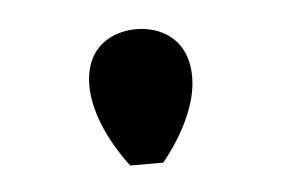

<svg xmlns="http://www.w3.org/2000/svg" viewBox="-28 -785 340 227"><g transform="rotate(-5 142.0 -671.0)"><path d="M140 -751C112 -751 79 -736 79 -689C79 -640 119 -591 119 -591H158C158 -591 201 -640 201 -689C201 -736 167 -751 140 -751Z"/></g></svg>

Font: Oakes Bold
Style: Regular
Weight: 700
Designer: Samuel Oakes
Foundry: Samuel Oakes
Version: Version 1.003;PS 001.003;hotconv 1.0.88;makeotf.lib2.5.64775